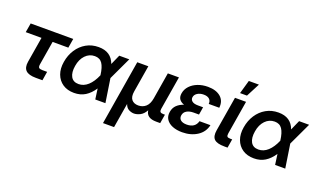

<svg xmlns="http://www.w3.org/2000/svg" viewBox="-91 -1266 3328 2006"><g transform="rotate(20 1573.5 -262.5)"><path d="M295.4 0Q216.3 0 183.8 -31.7Q151.4 -63.5 162.1 -129.9L209 -412.6H33.7L51.3 -515.6H524.4L507.3 -412.6H332.5L288.6 -147.9Q284.2 -120.1 293.7 -109.6Q303.2 -99.1 333 -99.1H385.7L369.6 0Z M723.6 11.7Q648.9 11.7 597.4 -22.9Q545.9 -57.6 523.4 -118.4Q501 -179.2 514.2 -256.8Q526.9 -335.4 566.9 -396.5Q606.9 -457.5 667.7 -492.2Q728.5 -526.9 805.2 -526.9Q943.8 -526.9 987.3 -405.8L1036.1 -515.6H1147.5L1029.3 -264.2L1069.8 0H957L940.9 -116.7Q899.4 -53.7 846.7 -21Q793.9 11.7 723.6 11.7ZM921.4 -255.9 920.9 -259.3Q910.6 -342.3 882.8 -383.3Q855 -424.3 799.3 -424.3Q738.3 -424.3 694.8 -378.9Q651.4 -333.5 639.2 -257.8Q626.5 -181.6 651.4 -136.5Q676.3 -91.3 736.8 -91.3Q793.5 -91.3 840.6 -134Q887.7 -176.8 921.4 -255.9Z M1117.2 204.1 1236.3 -515.6H1359.4L1310.5 -219.7Q1299.8 -155.8 1325.2 -125.2Q1350.6 -94.7 1399.4 -94.7Q1448.2 -94.7 1482.4 -125.2Q1516.6 -155.8 1527.3 -219.7L1576.2 -515.6H1699.7L1637.7 -142.6Q1634.3 -119.6 1643.1 -109.6Q1651.9 -99.6 1676.3 -99.6H1695.3L1678.7 0H1634.3Q1525.4 0 1515.6 -83Q1488.8 -35.2 1452.4 -17.6Q1416 0 1385.7 0Q1357.4 0 1328.4 -14.9Q1299.3 -29.8 1285.6 -69.8L1240.2 204.1Z M1924.8 11.7Q1863.8 11.7 1817.4 -6.8Q1771 -25.4 1747.8 -60.5Q1724.6 -95.7 1732.9 -145.5Q1740.7 -192.4 1771.2 -221.4Q1801.8 -250.5 1847.2 -265.6Q1810.1 -278.3 1792.7 -303.5Q1775.4 -328.6 1782.2 -369.6Q1790 -416.5 1823.2 -452.1Q1856.4 -487.8 1907.5 -507.6Q1958.5 -527.3 2019.5 -527.3Q2110.4 -527.3 2161.4 -483.6Q2212.4 -439.9 2204.1 -361.8H2086.9Q2090.3 -396 2068.8 -415.8Q2047.4 -435.5 2005.4 -435.5Q1964.8 -435.5 1936.3 -417.5Q1907.7 -399.4 1903.3 -370.6Q1898.9 -344.7 1919.2 -326.7Q1939.5 -308.6 1987.3 -308.6H2043.5L2039.1 -283.7H2039.6L2029.3 -222.7H1968.8Q1924.3 -222.7 1894 -205.1Q1863.8 -187.5 1857.9 -152.8Q1852.5 -118.7 1875.2 -99.4Q1897.9 -80.1 1942.9 -80.1Q2036.6 -80.1 2058.1 -159.2H2179.7Q2161.6 -78.1 2091.6 -33.2Q2021.5 11.7 1924.8 11.7Z M2392.1 0Q2309.6 0 2278.3 -30.5Q2247.1 -61 2258.8 -131.8L2322.8 -515.6H2445.8L2384.3 -144Q2379.9 -116.7 2388.2 -106.9Q2396.5 -97.2 2423.3 -97.2H2443.8L2427.7 0ZM2355.5 -580.1 2398.4 -730.5H2510.7L2432.6 -580.1Z M2723.1 11.7Q2648.4 11.7 2596.9 -22.9Q2545.4 -57.6 2522.9 -118.4Q2500.5 -179.2 2513.7 -256.8Q2526.4 -335.4 2566.4 -396.5Q2606.4 -457.5 2667.2 -492.2Q2728 -526.9 2804.7 -526.9Q2943.4 -526.9 2986.8 -405.8L3035.6 -515.6H3147L3028.8 -264.2L3069.3 0H2956.5L2940.4 -116.7Q2898.9 -53.7 2846.2 -21Q2793.5 11.7 2723.1 11.7ZM2920.9 -255.9 2920.4 -259.3Q2910.2 -342.3 2882.3 -383.3Q2854.5 -424.3 2798.8 -424.3Q2737.8 -424.3 2694.3 -378.9Q2650.9 -333.5 2638.7 -257.8Q2626 -181.6 2650.9 -136.5Q2675.8 -91.3 2736.3 -91.3Q2793 -91.3 2840.1 -134Q2887.2 -176.8 2920.9 -255.9Z"/></g></svg>

Font: Inter Display SemiBold
Style: Italic
Weight: 600
Italic angle: -9.39999°
Designer: Rasmus Andersson
Foundry: rsms
Version: Version 4.000;git-a52131595